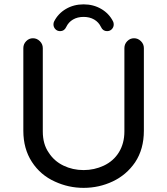

<svg xmlns="http://www.w3.org/2000/svg" viewBox="-20 -866 780 896"><path d="M229.5 -752Q229.5 -759.8 232.4 -765.6Q251 -802.7 287.6 -824.2Q324.2 -845.7 370.1 -845.7Q416 -845.7 452.6 -824.2Q489.3 -802.7 507.8 -765.6Q510.7 -759.8 510.7 -752Q510.7 -739.3 502 -730Q493.2 -720.7 479.5 -720.7Q460 -720.7 451.2 -740.2Q440.4 -762.7 419.4 -774.9Q398.4 -787.1 370.1 -787.1Q341.8 -787.1 320.8 -774.9Q299.8 -762.7 289.1 -740.2Q280.3 -720.7 260.7 -720.7Q247.1 -720.7 238.3 -730Q229.5 -739.3 229.5 -752ZM236.3 -18.6Q168.9 -48.8 128.9 -110.4Q88.9 -171.9 88.9 -255.9V-641.6Q88.9 -660.2 102.1 -673.8Q115.2 -687.5 133.8 -687.5Q152.3 -687.5 166 -673.8Q179.7 -660.2 179.7 -641.6V-252.9Q179.7 -193.4 207 -154.3Q232.4 -114.3 275.9 -93.3Q319.3 -72.3 370.1 -72.3Q419.9 -72.3 463.9 -92.8Q509.8 -114.3 535.2 -155.8Q560.5 -197.3 560.5 -252.9V-641.6Q560.5 -660.2 573.7 -673.8Q586.9 -687.5 605.5 -687.5Q624 -687.5 637.7 -673.8Q651.4 -660.2 651.4 -641.6V-255.9Q651.4 -169.9 610.4 -108.4Q570.3 -49.8 506.3 -19.5Q442.4 10.7 370.1 10.7Q299.8 10.7 236.3 -18.6Z"/></svg>

Font: jf-openhuninn-1.1
Style: Regular
Weight: 400
Designer: [Kosugi Maru]
      Designed by Motoya company      

      [Varela Round]
      Joe Prince(Latin component); Avraham Co
Foundry: justfont CO.,LTD.
Version: 1.1